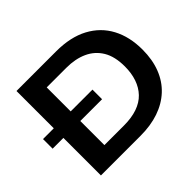

<svg xmlns="http://www.w3.org/2000/svg" viewBox="-162 -950 1172 1172"><g transform="rotate(-45 424.0 -364.5)"><path d="M102 0V-729H444Q568 -729 653 -683.5Q738 -638 781.5 -556Q825 -474 825 -364Q825 -277 798.5 -209Q772 -141 722 -94.5Q672 -48 602 -24Q532 0 444 0ZM248 -116H417Q483 -116 532 -133Q581 -150 612.5 -183Q644 -216 660 -262.5Q676 -309 676 -367Q676 -453 643.5 -507Q611 -561 553 -587.5Q495 -614 417 -614H248ZM9 -324V-407H436V-324Z"/></g></svg>

Font: Mona Sans Expanded SemiBold
Style: Regular
Weight: 600
Width: 7
Designer: Deni Anggara
Foundry: GitHub
Version: Version 2.000